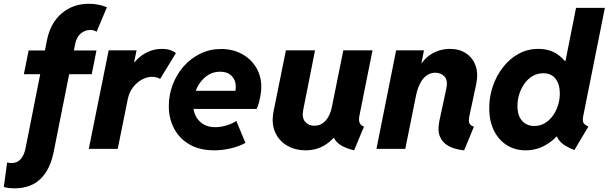

<svg xmlns="http://www.w3.org/2000/svg" viewBox="-79 -794 3246 1024"><path d="M-2.4 210.4Q-12.7 210.4 -27.6 209.2Q-42.5 208 -58.6 203.1L-41 72.3Q-33.7 74.2 -28.3 75Q-22.9 75.7 -18.6 75.7Q13.2 75.7 31.5 54.7Q49.8 33.7 57.1 -2.9L171.4 -579.1Q189.9 -671.9 250.2 -722.9Q310.5 -773.9 395.5 -773.9Q418 -773.9 443.1 -769.5Q468.3 -765.1 491.2 -755.4L436 -624.5Q429.7 -629.4 420.9 -631.8Q412.1 -634.3 402.3 -634.3Q374.5 -634.3 352.1 -615.5Q329.6 -596.7 322.3 -561L207.5 15.1Q189 109.4 137.2 159.9Q85.4 210.4 -2.4 210.4ZM48.3 -398.4 73.7 -524.9H435.5L410.2 -398.4Z M394.5 0 500.5 -525.4H649.4L636.2 -461.9H648.4L615.2 -424.3Q625 -448.2 648.7 -473.6Q672.4 -499 707.3 -516.1Q742.2 -533.2 784.7 -533.2Q812.5 -533.2 832 -525.9Q851.6 -518.6 858.9 -510.3L774.9 -373Q768.1 -377.9 755.6 -381.1Q743.2 -384.3 731 -384.3Q705.6 -384.3 678.7 -370.1Q651.9 -356 630.9 -329.1Q609.9 -302.2 602.1 -263.7L548.8 0Z M1064 7.8Q986.3 7.8 932.4 -23.2Q878.4 -54.2 849.9 -107.7Q821.3 -161.1 821.3 -228Q821.3 -288.1 842.3 -343Q863.3 -397.9 901.1 -440.7Q939 -483.4 989.7 -508.1Q1040.5 -532.7 1100.6 -532.7Q1161.6 -532.7 1210 -506.8Q1258.3 -481 1286.4 -435.3Q1314.5 -389.6 1314.5 -330.6Q1314.5 -311.5 1311 -289.6Q1307.6 -267.6 1302 -247.3Q1296.4 -227.1 1290 -212.9H929.7L948.2 -309.6H1176.3Q1177.7 -315.4 1178.2 -321.3Q1178.7 -327.1 1178.7 -332Q1178.7 -366.2 1156.5 -388.9Q1134.3 -411.6 1094.7 -411.6Q1062 -411.6 1035.6 -396.5Q1009.3 -381.3 990.5 -356.2Q971.7 -331.1 961.4 -300.3Q951.2 -269.5 951.2 -238.8Q951.2 -183.1 983.4 -149.4Q1015.6 -115.7 1068.8 -115.7Q1100.1 -115.7 1132.1 -126Q1164.1 -136.2 1181.2 -149.4L1230 -31.7Q1193.8 -12.2 1149.7 -2.2Q1105.5 7.8 1064 7.8Z M1549.8 7.8Q1497.1 7.8 1453.6 -16.6Q1410.2 -41 1388.7 -87.9Q1367.2 -134.8 1380.4 -202.1L1445.8 -525.4H1601.1L1538.6 -210Q1529.8 -167 1547.9 -145.3Q1565.9 -123.5 1597.2 -123.5Q1623.5 -123.5 1642.3 -137Q1661.1 -150.4 1673.3 -173.1Q1685.5 -195.8 1690.9 -223.1L1752 -525.4H1907.7L1837.9 -176.8Q1833 -150.4 1839.8 -137.2Q1846.7 -124 1862.3 -118.7L1809.6 7.8Q1749 -6.3 1720 -34.2Q1690.9 -62 1697.8 -102.5L1734.4 -58.1H1662.1L1730 -99.6Q1701.2 -50.3 1655.3 -21.2Q1609.4 7.8 1549.8 7.8Z M2396.5 7.8Q2347.2 2.9 2314 -14.9Q2280.8 -32.7 2267.3 -65.7Q2253.9 -98.6 2264.2 -148.4L2301.3 -321.3Q2311 -366.2 2291.3 -386.2Q2271.5 -406.2 2243.2 -406.2Q2217.8 -406.2 2197.3 -392.1Q2176.8 -377.9 2162.4 -350.6Q2147.9 -323.2 2139.6 -283.7L2082.5 0H1928.7L2033.7 -525.4H2182.1L2168.5 -456.5H2188L2143.1 -407.7Q2170.4 -472.2 2217 -502.7Q2263.7 -533.2 2321.3 -533.2Q2371.1 -533.2 2406.7 -509.5Q2442.4 -485.8 2457.5 -443.4Q2472.7 -400.9 2460.4 -343.3L2424.3 -174.8Q2418.5 -146.5 2425.3 -134.8Q2432.1 -123 2448.7 -118.7Z M2984.4 6.3Q2955.6 -4.9 2934.6 -18.1Q2913.6 -31.2 2901.1 -48.3Q2888.7 -65.4 2886.2 -87.9L2911.1 -65.9H2854.5L2886.2 -125L2946.8 -415L2912.6 -469.2H2937L2993.2 -752H3147L3031.7 -175.8Q3026.9 -150.9 3032.5 -139.6Q3038.1 -128.4 3059.1 -119.1ZM2724.1 7.8Q2668.9 7.8 2625 -19.3Q2581.1 -46.4 2555.7 -96.9Q2530.3 -147.5 2530.3 -217.8Q2530.3 -278.3 2549.6 -334.5Q2568.8 -390.6 2603.8 -435.5Q2638.7 -480.5 2686.5 -506.8Q2734.4 -533.2 2792 -533.2Q2852.1 -533.2 2895 -503.7Q2938 -474.1 2960.9 -423.1Q2983.9 -372.1 2983.9 -307.6Q2983.9 -247.6 2964.6 -191.2Q2945.3 -134.8 2910.4 -89.8Q2875.5 -44.9 2828.1 -18.6Q2780.8 7.8 2724.1 7.8ZM2770.5 -122.1Q2801.8 -122.1 2826.7 -137Q2851.6 -151.9 2869.6 -177Q2887.7 -202.1 2897.2 -232.9Q2906.7 -263.7 2906.7 -295.4Q2906.7 -343.8 2884.3 -373.5Q2861.8 -403.3 2818.4 -403.3Q2786.6 -403.3 2761.2 -388.2Q2735.8 -373 2718 -347.9Q2700.2 -322.8 2690.4 -292Q2680.7 -261.2 2680.7 -229Q2680.7 -177.7 2705.3 -149.9Q2730 -122.1 2770.5 -122.1Z"/></svg>

Font: Reddit Sans ExtraBold
Style: Italic
Weight: 800
Italic angle: -11.25°
Designer: Stephen Hutchings
Version: Version 1.013